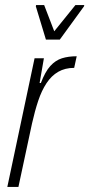

<svg xmlns="http://www.w3.org/2000/svg" viewBox="-20 -741 354 761"><path d="M9 0 117 -510H154L137 -412H142Q159 -457 179.5 -479.5Q200 -502 225.5 -510Q251 -518 284 -518L274 -472Q238 -472 211 -456.5Q184 -441 164.5 -411.5Q145 -382 131.5 -341.5Q118 -301 107 -252L53 0ZM162 -584 122 -716 123 -721H155L195 -617L279 -721H314L313 -716L217 -584Z"/></svg>

Font: Saira Condensed ExtraLight
Style: Italic
Weight: 250
Width: 3
Italic angle: -12°
Designer: Hector Gatti with collaboration of the Omnibus-Type team
Foundry: Omnibus-Type
Version: Version 1.101